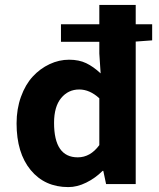

<svg xmlns="http://www.w3.org/2000/svg" viewBox="-20 -743 640 775"><path d="M255.9 12.2Q160.6 12.2 103.8 -56.6Q46.9 -125.5 46.9 -245.1Q46.9 -303.2 64.7 -352.5Q82.5 -401.9 112.3 -434.1Q142.1 -466.3 180.2 -484.1Q218.3 -502 258.8 -502Q298.8 -502 327.9 -488Q356.9 -474.1 386.2 -446.8L380.9 -526.9V-574.2H226.1V-645H380.9V-723.1H527.8V-645H594.2V-580.1L527.8 -575.2V0H408.2L397 -53.2H394Q364.7 -23.9 328.1 -5.9Q291.5 12.2 255.9 12.2ZM293.9 -107.9Q344.7 -107.9 380.9 -157.2V-346.2Q342.3 -381.8 299.8 -381.8Q255.4 -381.8 226.8 -347.2Q198.2 -312.5 198.2 -247.1Q198.2 -107.9 293.9 -107.9Z"/></svg>

Font: Office Code Pro D Bold
Style: Regular
Weight: 700
Designer: Nathan Rutzky & Paul D. Hunt
Foundry: Adobe Systems Incorporated
Version: Version 1.004;PS 001.004;hotconv 1.0.70;makeotf.lib2.5.58329